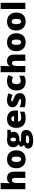

<svg xmlns="http://www.w3.org/2000/svg" viewBox="2416 -3216 1040 5911"><g transform="rotate(-90 2935.5 -260.0)"><path d="M256.8 -759.8V-651.9Q256.8 -576.2 249 -484.4H257.8Q284.7 -526.4 321.8 -544.7Q358.9 -563 410.2 -563Q502.9 -563 554.4 -509.3Q606 -455.6 606 -359.9V0H414.1V-301.8Q414.1 -413.1 348.1 -413.1Q301.3 -413.1 279.1 -374Q256.8 -335 256.8 -243.2V0H65.9V-759.8Z M994.1 -563Q1071.8 -563 1133.8 -528.3Q1195.8 -493.7 1230 -429.2Q1264.2 -364.7 1264.2 -282.7Q1264.2 -280.3 1264.2 -277.8Q1264.2 -142.1 1190.9 -66.2Q1117.7 9.8 989.3 9.8Q860.8 9.8 786.1 -67.9Q711.9 -146 711.9 -279.5Q711.9 -413.1 784.7 -487.3Q857.4 -563 989.7 -563Q991.7 -563 994.1 -563ZM1069.8 -277.3Q1069.8 -350.6 1050.8 -385.7Q1031.7 -420.9 988.3 -420.9Q944.8 -420.9 925.3 -385.7Q905.8 -350.6 905.8 -277.6Q905.8 -204.6 925.3 -168.2Q944.8 -131.8 988.3 -131.8Q1031.7 -131.8 1050.8 -168Q1069.8 -204.1 1069.8 -277.3Z M1612.3 -129.9H1704.1Q1890.1 -129.9 1890.1 26.9Q1890.1 127.9 1804.2 184.1Q1718.3 240.2 1562 240.2Q1444.3 240.2 1380.6 200.7Q1316.9 161.1 1316.9 87.9Q1316.9 -11.7 1439.9 -40Q1415 -49.8 1396 -74.5Q1377 -99.1 1377 -123.3Q1377 -147.5 1391.1 -167.5Q1405.3 -187.5 1450.2 -214.8Q1406.7 -234.4 1382.3 -275.1Q1357.9 -315.9 1357.9 -373Q1357.9 -462.9 1419.4 -512.9Q1481 -563 1595.2 -563Q1612.8 -563 1650.4 -559.3Q1688 -555.7 1702.1 -553.2H1895V-460.9L1819.3 -433.1Q1835 -404.3 1835 -367.2Q1835 -276.9 1771.5 -228Q1708 -179.2 1585 -179.2Q1555.7 -179.2 1536.1 -183.1Q1529.3 -170.4 1529.3 -159.2Q1529.3 -145 1551.8 -137.5Q1574.2 -129.9 1612.3 -129.9ZM1597.2 -457Q1538.1 -457 1538.1 -372.1Q1538.1 -287.1 1597.2 -287.1Q1654.3 -287.1 1654.3 -372.1Q1654.3 -457 1597.2 -457ZM1626 19H1551.3Q1520.5 19 1499 33.2Q1478 47.9 1478 70.1Q1478 92.3 1503.4 106.7Q1528.8 121.1 1571.3 121.1Q1640.1 121.1 1682.1 103.8Q1724.1 86.4 1724.1 59.1Q1724.1 19 1626 19Z M2246.1 9.8Q2108.4 9.8 2031.2 -63.5Q1955.1 -137.7 1955.1 -275.6Q1955.1 -413.6 2025.9 -487.3Q2096.7 -563 2224.6 -563Q2352.5 -563 2420.9 -497.6Q2489.3 -432.1 2489.3 -310.1V-225.1H2147.9Q2149.9 -178.7 2181.9 -152.3Q2213.9 -126 2267.3 -126Q2320.8 -126 2361.8 -135.3Q2402.8 -144.5 2453.1 -168V-30.8Q2406.2 -6.8 2359.4 1.5Q2312.5 9.8 2246.1 9.8ZM2151.9 -345.2H2315.9Q2314.9 -385.3 2293.2 -409.2Q2271.5 -433.1 2235.6 -433.1Q2199.7 -433.1 2177.7 -411.1Q2155.8 -389.2 2151.9 -345.2Z M2782.2 -128.9Q2844.2 -128.9 2844.2 -157.2Q2844.2 -171.9 2826.7 -183.1Q2809.1 -195.3 2726.1 -228Q2649.4 -259.8 2619.4 -299.6Q2589.4 -339.4 2589.4 -399.9Q2589.4 -476.6 2648.7 -519.8Q2708 -563 2811.5 -563Q2915 -563 3020 -516.1L2968.3 -393.1Q2928.7 -410.6 2887.5 -422.4Q2846.2 -434.1 2818.4 -434.1Q2771.5 -434.1 2771.5 -411.1Q2771.5 -397 2787.6 -386.7Q2807.1 -376 2882.3 -346.2Q2940.4 -322.3 2968.8 -299.3Q3024.4 -254.4 3024.4 -168Q3024.4 -81.5 2964.1 -35.9Q2903.8 9.8 2790 9.8Q2730 9.8 2683.6 2.9Q2637.2 -3.9 2590.3 -21V-173.8Q2635.3 -153.8 2688.7 -141.4Q2742.2 -128.9 2782.2 -128.9Z M3382.3 9.8Q3247.1 9.8 3176.8 -63.2Q3106.4 -136.2 3106.4 -274.2Q3106.4 -412.1 3182.1 -486.8Q3257.8 -563 3397.5 -563Q3493.2 -563 3578.6 -521L3522.5 -379.9Q3482.9 -397 3454.8 -405Q3426.8 -413.1 3397.5 -413.1Q3351.1 -413.1 3325.7 -377Q3300.3 -340.8 3300.3 -274.9Q3300.3 -142.1 3398.4 -142.1Q3482.9 -142.1 3559.6 -190.9V-39.1Q3485.8 9.8 3382.3 9.8Z M3860.4 -759.8V-651.9Q3860.4 -576.2 3852.5 -484.4H3861.3Q3888.2 -526.4 3925.3 -544.7Q3962.4 -563 4013.7 -563Q4106.4 -563 4158 -509.3Q4209.5 -455.6 4209.5 -359.9V0H4017.6V-301.8Q4017.6 -413.1 3951.7 -413.1Q3904.8 -413.1 3882.6 -374Q3860.4 -335 3860.4 -243.2V0H3669.4V-759.8Z M4597.7 -563Q4675.3 -563 4737.3 -528.3Q4799.3 -493.7 4833.5 -429.2Q4867.7 -364.7 4867.7 -282.7Q4867.7 -280.3 4867.7 -277.8Q4867.7 -142.1 4794.4 -66.2Q4721.2 9.8 4592.8 9.8Q4464.4 9.8 4389.6 -67.9Q4315.4 -146 4315.4 -279.5Q4315.4 -413.1 4388.2 -487.3Q4460.9 -563 4593.3 -563Q4595.2 -563 4597.7 -563ZM4673.3 -277.3Q4673.3 -350.6 4654.3 -385.7Q4635.3 -420.9 4591.8 -420.9Q4548.3 -420.9 4528.8 -385.7Q4509.3 -350.6 4509.3 -277.6Q4509.3 -204.6 4528.8 -168.2Q4548.3 -131.8 4591.8 -131.8Q4635.3 -131.8 4654.3 -168Q4673.3 -204.1 4673.3 -277.3Z M5234.9 -563Q5312.5 -563 5374.5 -528.3Q5436.5 -493.7 5470.7 -429.2Q5504.9 -364.7 5504.9 -282.7Q5504.9 -280.3 5504.9 -277.8Q5504.9 -142.1 5431.6 -66.2Q5358.4 9.8 5230 9.8Q5101.6 9.8 5026.9 -67.9Q4952.6 -146 4952.6 -279.5Q4952.6 -413.1 5025.4 -487.3Q5098.1 -563 5230.5 -563Q5232.4 -563 5234.9 -563ZM5310.5 -277.3Q5310.5 -350.6 5291.5 -385.7Q5272.5 -420.9 5229 -420.9Q5185.5 -420.9 5166 -385.7Q5146.5 -350.6 5146.5 -277.6Q5146.5 -204.6 5166 -168.2Q5185.5 -131.8 5229 -131.8Q5272.5 -131.8 5291.5 -168Q5310.5 -204.1 5310.5 -277.3Z M5804.7 0H5613.8V-759.8H5804.7Z"/></g></svg>

Font: Open Sans Hebrew Extra Bold
Style: Regular
Weight: 800
Foundry: Ascender Corporation, Yanek Iontef
Version: Version 2.001;PS 002.001;hotconv 1.0.70;makeotf.lib2.5.58329